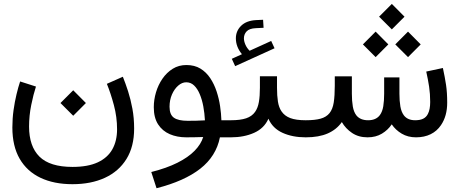

<svg xmlns="http://www.w3.org/2000/svg" viewBox="-20 -721 2413 1008"><path d="M541.1 -280.9Q561.2 -231.4 577.9 -169.1Q594.6 -106.8 594.6 -42.1Q594.6 18.6 569.8 62.9Q544.9 107.2 493.2 131.3Q441.5 155.3 360.8 155.3Q241.8 155.3 187.2 101.3Q132.6 47.2 132.6 -56.8Q132.6 -113.4 144 -169.8Q155.5 -226.3 168.8 -266.6L85.7 -293.3Q76 -264.5 66.7 -225.8Q57.3 -187 51.1 -142.6Q44.9 -98.2 44.9 -52Q44.9 46.4 83.3 112.6Q121.7 178.8 192.6 212.4Q263.4 246 360.5 246Q458.1 246 530.9 212.4Q603.7 178.8 644 113.6Q684.2 48.4 684.2 -45.8Q684.2 -101.4 675.1 -150.4Q666 -199.4 652.5 -241.5Q638.9 -283.6 625 -318.1ZM297.5 -180.1 364.4 -113.3 431 -180.1 364.4 -247.1Z M1055.9 -89.2Q1033.9 -87.9 1011 -87.3Q988 -86.8 965.1 -86.8Q916.1 -86.8 893.1 -102.9Q870.1 -119.1 870.1 -160.6Q870.1 -196.2 882.9 -225.3Q895.7 -254.3 915.8 -271.7Q935.9 -289 957.6 -289Q981.6 -289 999.1 -272.2Q1016.7 -255.3 1028.7 -226.6Q1040.8 -197.9 1047.4 -162.2Q1054 -126.5 1055.9 -89.2ZM1134.6 0H1192.1V-89.7H1142.3Q1141.3 -124.1 1135.5 -163.5Q1129.7 -203 1117.1 -241.2Q1104.5 -279.4 1083.7 -310.8Q1062.9 -342.1 1032.2 -360.9Q1001.5 -379.6 958.7 -379.6Q918.5 -379.6 886.9 -360Q855.3 -340.3 833 -308Q810.7 -275.6 799 -236.4Q787.4 -197.3 787.4 -158.1Q787.4 -103.2 810 -68.2Q832.6 -33.3 871.3 -16.6Q909.9 0 958 0Q980.3 0 1003 -0.5Q1025.6 -0.9 1046.8 -1.6Q1035.3 36.1 1001.7 70.6Q968.1 105 911.5 133.4Q854.9 161.8 774.2 182.1L801.8 267.2Q947.9 230 1031.3 164.8Q1114.7 99.5 1134.6 0Z M1192.4 -89.7Q1173.8 -89.7 1160.5 -76.7Q1147.3 -63.7 1147.3 -45.1Q1147.3 -26.5 1160.5 -13.2Q1173.8 0 1192.4 0Q1261.1 0 1314.1 -23.7Q1367.1 -47.4 1389.2 -97.7Q1411.2 -47.4 1463.4 -23.7Q1515.7 0 1584.5 0H1585.4V-89.7H1584.5Q1533.8 -89.7 1503.7 -101.2Q1473.6 -112.7 1457.5 -137Q1443.9 -157.2 1439.1 -187.8Q1434.3 -218.4 1434.3 -260.1V-320.7H1344.5V-260.1Q1344.5 -216.9 1339.1 -185.4Q1333.7 -153.9 1319 -133.4Q1302.8 -110.4 1272.4 -100Q1241.9 -89.7 1192.4 -89.7ZM1214.6 -373.7 1421.4 -467.6 1403.7 -506 1290.5 -454.5Q1275.8 -469.1 1268.2 -486.9Q1260.6 -504.7 1260.6 -519.7Q1260.6 -541.2 1274.9 -556.4Q1289.3 -571.6 1323.1 -573.1L1363.8 -575.1L1361.2 -617.2L1323.1 -615.4Q1272.9 -612.4 1245.6 -585.3Q1218.3 -558.2 1218.3 -519.7Q1218.3 -475.2 1250.2 -436.4L1197 -412.3Z M2305.2 -364 2217.8 -345.3Q2227.1 -303.6 2232.8 -266Q2238.5 -228.4 2238.5 -185.6Q2238.5 -146.1 2226.5 -123Q2218 -105.8 2201.7 -97.8Q2185.4 -89.7 2159.7 -89.7Q2119.7 -89.7 2100.2 -115.6Q2086.9 -133.4 2081.9 -162.4Q2077 -191.3 2077 -228.9V-314.8H1996.8V-228.9Q1996.8 -191.7 1992.2 -163.3Q1987.6 -134.9 1974.4 -116.8Q1954.3 -89.7 1912.6 -89.7Q1871.5 -89.7 1851 -115.2Q1837.3 -132.9 1832.3 -161.8Q1827.3 -190.7 1827.3 -228.9V-320.2H1737.6V-271.1Q1737.6 -218 1732.1 -182.9Q1726.6 -147.8 1710 -127.1Q1693.2 -106.4 1663.4 -98.1Q1633.5 -89.7 1585.4 -89.7Q1566.8 -89.7 1553.6 -76.7Q1540.3 -63.7 1540.3 -45.1Q1540.3 -26.5 1553.6 -13.2Q1566.8 0 1585.4 0Q1654 0 1700.5 -20.4Q1747.1 -40.8 1774.7 -80.2Q1794.1 -46.2 1828.2 -23.1Q1862.3 0 1909.7 0Q1952.8 0 1984.8 -19.2Q2016.9 -38.5 2036.6 -68.2Q2056.5 -38.6 2089 -19.3Q2121.5 0 2164.1 0Q2207.4 0 2240.9 -16.4Q2274.4 -32.9 2295.2 -64.1Q2327.8 -111.8 2327.8 -181.8Q2327.8 -235.4 2321.8 -274.9Q2315.9 -314.5 2305.2 -364ZM1970.2 -633.4 2037.1 -566.7 2103.7 -633.4 2037.1 -700.5ZM2055.2 -487.9 2122.1 -421.1 2188.7 -487.9 2122.1 -555ZM1885.3 -487.9 1952.1 -421.1 2018.7 -487.9 1952.1 -555Z"/></svg>

Font: Estedad-VF-FD Black
Style: Regular
Weight: 900
Designer: Amin Abedi
Version: Version 4.000